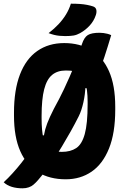

<svg xmlns="http://www.w3.org/2000/svg" viewBox="-26 -954 696 1043"><path d="M578 -763Q560 -702 541 -644Q522 -586 499 -530L516 -475H418L438 -485Q437 -443 427 -398Q417 -353 402 -323Q382 -283 358.5 -241Q335 -199 310.5 -158.5Q286 -118 262 -82Q255 -74 249.5 -65.5Q244 -57 240 -49Q223 -27 208 -8.5Q193 10 180.5 24.5Q168 39 156 49Q146 58 130.5 63.5Q115 69 96 69Q81 69 66 67Q51 65 38 61Q25 57 13.5 50.5Q2 44 -6 36Q18 14 42.5 -13Q67 -40 90 -69Q113 -98 131 -125L153 -219H236L210 -193Q212 -223 220 -252Q228 -281 245.5 -319.5Q263 -358 295 -416Q307 -439 321.5 -469.5Q336 -500 351.5 -535.5Q367 -571 382 -607Q388 -621 392 -634.5Q396 -648 402 -661Q406 -675 410.5 -688Q415 -701 419 -714Q431 -751 451 -763.5Q471 -776 515 -776Q526 -776 536.5 -774.5Q547 -773 557.5 -770.5Q568 -768 578 -763ZM323 -720Q407 -720 469.5 -682Q532 -644 566 -567.5Q600 -491 600 -374V-358Q600 -231 566 -147Q532 -63 471.5 -21.5Q411 20 331 20Q244 20 181 -18Q118 -56 84 -133Q50 -210 50 -326V-342Q50 -465 82.5 -549.5Q115 -634 176.5 -677Q238 -720 323 -720ZM200 -313Q200 -243 209.5 -204.5Q219 -166 232 -144Q251 -137 268.5 -133Q286 -129 310 -129Q357 -129 388 -149.5Q419 -170 434.5 -226Q450 -282 450 -388V-401Q450 -435 446.5 -462.5Q443 -490 436 -512.5Q429 -535 419 -553Q395 -564 376 -567.5Q357 -571 331 -571Q286 -571 257 -547Q228 -523 214 -469Q200 -415 200 -324ZM359 -934Q386 -934 407.5 -932.5Q429 -931 447 -927.5Q465 -924 480 -919Q494 -914 497 -901.5Q500 -889 495 -873Q489 -855 480.5 -841Q472 -827 461.5 -815.5Q451 -804 438 -793.5Q425 -783 409 -774Q391 -764 373.5 -761Q356 -758 328 -758Q312 -758 297 -759.5Q282 -761 268 -764.5Q254 -768 238 -774Q269 -798 292 -822.5Q315 -847 332 -874.5Q349 -902 359 -934Z"/></svg>

Font: Recursive Casual ExtraBold
Style: Regular
Weight: 800
Version: Version 1.047